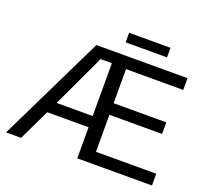

<svg xmlns="http://www.w3.org/2000/svg" viewBox="-137 -998 1273 1169"><g transform="rotate(20 500.0 -413.0)"><path d="M473.1 0V-201.2H205.6L108.9 0H11.7L346.7 -688H937V-611.8H566.4V-391.1H907.7V-315.9H566.4V-76.2H957V0ZM473.1 -616.2H399.4L385.7 -585.4L239.7 -273.9H473.1ZM776.4 -764.2H508.3V-826.2H776.4Z"/></g></svg>

Font: Arial
Style: Regular
Weight: 400
Designer: Steve Matteson
Foundry: Ascender Corporation
Version: Version 2.00.3